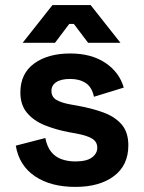

<svg xmlns="http://www.w3.org/2000/svg" viewBox="-20 -720 564 754"><path d="M276 14Q179 14 117 -28Q55 -70 42 -148L158 -178Q165 -143 181.5 -123Q198 -103 222.5 -94.5Q247 -86 276 -86Q320 -86 341 -101.5Q362 -117 362 -140Q362 -163 342 -175.5Q322 -188 278 -196L250 -201Q198 -211 155 -228.5Q112 -246 86 -277Q60 -308 60 -357Q60 -431 114 -470.5Q168 -510 256 -510Q339 -510 394 -473Q449 -436 466 -376L349 -340Q341 -378 316.5 -394Q292 -410 256 -410Q220 -410 201 -397.5Q182 -385 182 -363Q182 -339 202 -327.5Q222 -316 256 -310L284 -305Q340 -295 385.5 -278.5Q431 -262 457.5 -231.5Q484 -201 484 -149Q484 -71 427.5 -28.5Q371 14 276 14ZM69 -552 186 -700H336L453 -552H326L270 -626H252L196 -552Z"/></svg>

Font: Space Grotesk Light
Style: Bold
Weight: 700
Version: Version 2.000